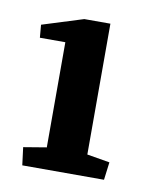

<svg xmlns="http://www.w3.org/2000/svg" viewBox="-50 -900 319 410"><g transform="rotate(10 109.0 -694.5)"><path d="M69.8 -804.7H14.6L12.2 -832.5L101.1 -860.4H157.7V-576.7L207 -568.4L202.1 -529.8H24.9L20 -568.4L69.8 -576.7Z"/></g></svg>

Font: NoticiaText-Bold
Style: Bold
Weight: 700
Designer: JM Sole
Foundry: JM Sole
Version: Version 1.003